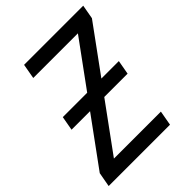

<svg xmlns="http://www.w3.org/2000/svg" viewBox="-209 -824 938 938"><g transform="rotate(-45 259.5 -355.5)"><path d="M459 -396.5 445.8 -322.8H58.6L71.8 -396.5ZM429.7 -76.7 416 0H25.4L39.1 -76.7ZM514.2 -637.7 49.3 0H-7.8L5.9 -75.2L469.7 -710.9H527.3ZM490.2 -710.9 476.6 -633.8H105L118.7 -710.9Z"/></g></svg>

Font: Roboto Condensed
Style: Italic
Weight: 400
Italic angle: -12°
Designer: Christian Robertson
Foundry: Google
Version: Version 3.0